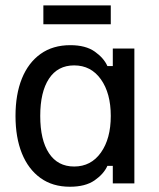

<svg xmlns="http://www.w3.org/2000/svg" viewBox="-20 -680 590 712"><path d="M239.2 12.5Q175 12.5 130 -20Q85 -52.5 61.2 -111.2Q37.5 -170 37.5 -250Q37.5 -330 61.2 -388.8Q85 -447.5 130.4 -480Q175.8 -512.5 240.8 -512.5Q297.5 -512.5 331.2 -488.8Q365 -465 378.3 -435H398.3V-500H478.3V0H398.3V-65H378.3Q365 -35 330.8 -11.2Q296.7 12.5 239.2 12.5ZM255 -62.5Q317.5 -62.5 354.2 -114.2Q390.8 -165.8 390.8 -250Q390.8 -334.2 354.2 -385.8Q317.5 -437.5 255 -437.5Q194.2 -437.5 161.7 -388.3Q129.2 -339.2 129.2 -250Q129.2 -160.8 161.7 -111.7Q194.2 -62.5 255 -62.5ZM390.8 -590H140.8V-660H390.8Z"/></svg>

Font: Familjen Grotesk Variable
Style: Regular
Weight: 400
Designer: Anders Wikstroem, Jonas Baeckman, Matilda Gysing, Kristian Moeller
Foundry: Familjen STHLM AB
Version: Version 2.000